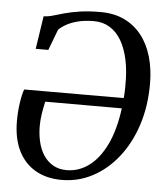

<svg xmlns="http://www.w3.org/2000/svg" viewBox="-54 -800 743 858"><g transform="rotate(5 318.0 -371.0)"><path d="M88 -562.5 110.5 -710.5Q131 -711 152.8 -717.5Q174.5 -724 202.5 -731.8Q230.5 -739.5 269.5 -745.5Q308.5 -751.5 364 -751.5Q423.5 -751.5 469.5 -729.5Q515.5 -707.5 547 -667.5Q578.5 -627.5 594.5 -572.2Q610.5 -517 610.5 -450.5Q610.5 -350 583 -265.8Q555.5 -181.5 506.2 -119.2Q457 -57 392.5 -23Q328 11 254 11Q186 11 136.2 -17.8Q86.5 -46.5 59.5 -101.2Q32.5 -156 32.5 -234Q32.5 -277 38.5 -316.8Q44.5 -356.5 52.5 -377L499 -377.5Q500 -386 500.5 -395.2Q501 -404.5 501.2 -414.2Q501.5 -424 501.5 -433.5Q502.5 -497.5 491.8 -548.2Q481 -599 460 -634.8Q439 -670.5 408 -689.5Q377 -708.5 337 -708.5Q297.5 -708.5 266.5 -700.8Q235.5 -693 214 -681Q192.5 -669 180 -656L144.5 -562.5ZM494.5 -331H151Q145 -304.5 140.5 -276.5Q136 -248.5 136 -220Q136 -183.5 143.8 -150.2Q151.5 -117 168.2 -91Q185 -65 211 -49.8Q237 -34.5 272.5 -34.5Q326.5 -34.5 372 -67.8Q417.5 -101 449.5 -166.8Q481.5 -232.5 494.5 -331Z"/></g></svg>

Font: Merriweather 48pt
Style: Italic
Weight: 400
Italic angle: -7.8°
Version: Version 2.101